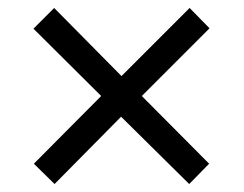

<svg xmlns="http://www.w3.org/2000/svg" viewBox="-20 -594 612 482"><path d="M456 -574 506 -523 336 -353 505 -183 455 -132 284 -301 117 -132 65 -183 234 -353 64 -522 116 -574 285 -403Z"/></svg>

Font: Noto Serif Ottoman Siyaq
Style: Regular
Weight: 400
Designer: Sérgio Martins
Version: Version 1.005; ttfautohint (v1.8.4.7-5d5b)